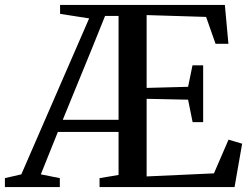

<svg xmlns="http://www.w3.org/2000/svg" viewBox="-67 -763 1020 783"><path d="M-47 0V-36.5L20 -52L296.5 -688L178 -706.5V-743H850L864.5 -584.5H812L773.5 -694L531 -701.5V-404.5L700 -409L718 -496.5H761.5V-265H718.5L700 -356.5L531 -360V-43.5L805.5 -56L865 -193.5L920.5 -177L889.5 0H339V-36.5L416.5 -49.5V-225H169L99.5 -52L177 -36.5V0ZM189 -274.5H416.5V-698H361.5L307.5 -564Z"/></svg>

Font: Merriweather 72pt Medium
Style: Regular
Weight: 500
Version: Version 2.100